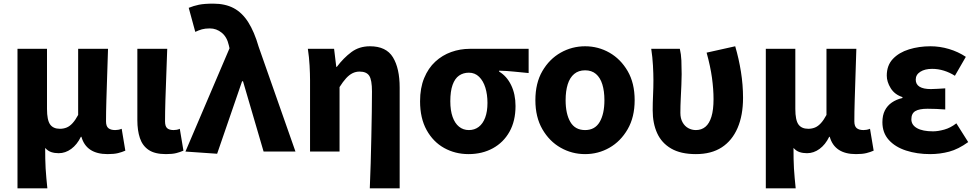

<svg xmlns="http://www.w3.org/2000/svg" viewBox="-20 -832 5357 1054"><path d="M76 202V-564H238V-234Q238 -173 255 -149Q272 -125 309 -125Q329 -125 346 -132Q363 -139 378.5 -156Q394 -173 409 -201V-564H573Q571 -498 568.5 -424Q566 -350 564 -282.5Q562 -215 562 -166Q562 -139 575 -128.5Q588 -118 612 -118Q620 -118 629 -119.5Q638 -121 648 -125L668 -5Q650 3 628 8.5Q606 14 571 14Q512 14 476 -10Q440 -34 427 -81H424Q403 -38 371 -14.5Q339 9 302 9Q280 9 261.5 3Q243 -3 228 -20Q228 12 228.5 39.5Q229 67 230.5 93Q232 119 234.5 145.5Q237 172 240 202Z M891 14Q830 14 796 -9Q762 -32 748 -74Q734 -116 734 -172V-564H898Q896 -498 893 -424Q890 -350 888 -282.5Q886 -215 886 -166Q886 -139 897.5 -128.5Q909 -118 933 -118Q940 -118 949.5 -119.5Q959 -121 967 -125L987 -5Q969 3 947.5 8.5Q926 14 891 14Z M1172 12 998 0 1240 -567 1236 -584Q1226 -629 1197 -652.5Q1168 -676 1132 -676Q1106 -676 1088.5 -671Q1071 -666 1052 -657L1016 -789Q1043 -800 1072 -806Q1101 -812 1151 -812Q1216 -812 1262.5 -787.5Q1309 -763 1342.5 -710.5Q1376 -658 1400 -575L1602 0H1427L1314 -386H1309Z M2010 202Q2013 136 2015 63Q2017 -10 2018.5 -81.5Q2020 -153 2021 -216.5Q2022 -280 2022 -330Q2022 -393 2007 -416Q1992 -439 1954 -439Q1933 -439 1915 -430Q1897 -421 1880 -402.5Q1863 -384 1844 -354V0H1682V-392Q1682 -426 1679.5 -472Q1677 -518 1670 -564H1814L1826 -465H1829Q1866 -514 1909 -546Q1952 -578 2011 -578Q2100 -578 2137 -517.5Q2174 -457 2174 -351V202Z M2552 14Q2479 14 2418.5 -19.5Q2358 -53 2322 -118Q2286 -183 2286 -276Q2286 -349 2308.5 -403.5Q2331 -458 2369.5 -493.5Q2408 -529 2457 -546.5Q2506 -564 2559 -564H2882V-431Q2836 -435 2800 -439Q2764 -443 2720 -444V-439Q2762 -414 2786 -364.5Q2810 -315 2810 -250Q2810 -168 2777 -109Q2744 -50 2685.5 -18Q2627 14 2552 14ZM2554 -118Q2585 -118 2608 -135.5Q2631 -153 2643.5 -186.5Q2656 -220 2656 -267Q2656 -313 2644.5 -350.5Q2633 -388 2610 -410.5Q2587 -433 2554 -433Q2523 -433 2500 -417Q2477 -401 2464.5 -366Q2452 -331 2452 -276Q2452 -226 2464.5 -190.5Q2477 -155 2500 -136.5Q2523 -118 2554 -118Z M3192 14Q3120 14 3058 -21Q2996 -56 2957.5 -122.5Q2919 -189 2919 -282Q2919 -376 2957.5 -442Q2996 -508 3058 -543Q3120 -578 3192 -578Q3264 -578 3325.5 -543Q3387 -508 3425.5 -442Q3464 -376 3464 -282Q3464 -189 3425.5 -122.5Q3387 -56 3325.5 -21Q3264 14 3192 14ZM3192 -118Q3246 -118 3272 -162.5Q3298 -207 3298 -282Q3298 -332 3286.5 -369Q3275 -406 3251.5 -426Q3228 -446 3192 -446Q3156 -446 3132 -426Q3108 -406 3096.5 -369Q3085 -332 3085 -282Q3085 -207 3111 -162.5Q3137 -118 3192 -118Z M3800 14Q3717 14 3664.5 -16.5Q3612 -47 3587.5 -101Q3563 -155 3563 -226Q3563 -268 3565 -309.5Q3567 -351 3567 -392Q3567 -426 3564.5 -472Q3562 -518 3555 -564H3712Q3719 -535 3720.5 -500Q3722 -465 3722 -425Q3722 -402 3720.5 -366Q3719 -330 3717 -290Q3715 -250 3715 -212Q3715 -182 3727 -160.5Q3739 -139 3758.5 -128.5Q3778 -118 3800 -118Q3831 -118 3852.5 -136Q3874 -154 3885.5 -191.5Q3897 -229 3897 -288Q3897 -342 3888.5 -404.5Q3880 -467 3859 -543L4016 -578Q4036 -510 4047.5 -438Q4059 -366 4059 -295Q4059 -199 4029 -129.5Q3999 -60 3942 -23Q3885 14 3800 14Z M4184 202V-564H4346V-234Q4346 -173 4363 -149Q4380 -125 4417 -125Q4437 -125 4454 -132Q4471 -139 4486.5 -156Q4502 -173 4517 -201V-564H4681Q4679 -498 4676.5 -424Q4674 -350 4672 -282.5Q4670 -215 4670 -166Q4670 -139 4683 -128.5Q4696 -118 4720 -118Q4728 -118 4737 -119.5Q4746 -121 4756 -125L4776 -5Q4758 3 4736 8.5Q4714 14 4679 14Q4620 14 4584 -10Q4548 -34 4535 -81H4532Q4511 -38 4479 -14.5Q4447 9 4410 9Q4388 9 4369.5 3Q4351 -3 4336 -20Q4336 12 4336.5 39.5Q4337 67 4338.5 93Q4340 119 4342.5 145.5Q4345 172 4348 202Z M5086 14Q5014 14 4954 -5.5Q4894 -25 4859 -64Q4824 -103 4824 -161Q4824 -199 4837.5 -225.5Q4851 -252 4875.5 -269Q4900 -286 4934 -294V-299Q4891 -313 4869.5 -348Q4848 -383 4848 -417Q4848 -473 4881.5 -508.5Q4915 -544 4970 -561Q5025 -578 5088 -578Q5139 -578 5189.5 -563Q5240 -548 5282 -520L5222 -416Q5194 -434 5162 -444Q5130 -454 5097 -454Q5057 -454 5032 -438Q5007 -422 5007 -395Q5007 -369 5028 -356Q5049 -343 5090 -343Q5107 -343 5128 -344.5Q5149 -346 5169 -347V-231Q5144 -233 5119.5 -234Q5095 -235 5072 -235Q5026 -235 5004.5 -222Q4983 -209 4983 -177Q4983 -146 5014 -128.5Q5045 -111 5102 -111Q5129 -111 5163.5 -120.5Q5198 -130 5230 -155L5295 -52Q5241 -13 5190.5 0.5Q5140 14 5086 14Z"/></svg>

Font: Noto Sans TC ExtraBold
Style: Regular
Weight: 800
Designer: Ryoko NISHIZUKA  (kana, bopomofo & ideographs); Paul D. Hunt (Latin, Greek & Cyrillic); Sandoll Communications , Soo-you
Foundry: Adobe
Version: Version 2.004-H2;hotconv 1.0.118;makeotfexe 2.5.65603